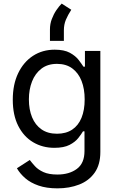

<svg xmlns="http://www.w3.org/2000/svg" viewBox="-20 -828 653 1064"><path d="M298.3 215.8Q237.8 215.8 193.6 200.4Q149.4 185.1 120.1 159.7Q90.8 134.3 73.7 104.5L145 58.6Q156.7 74.2 174.1 93.3Q191.4 112.3 220.9 125.7Q250.5 139.2 298.3 139.2Q363.8 139.2 406 107.9Q448.2 76.7 448.2 9.3V-100.1H439.9Q430.7 -84.5 413.8 -63Q397 -41.5 365.5 -25.1Q334 -8.8 281.2 -8.8Q215.8 -8.8 163.6 -39.8Q111.3 -70.8 81.1 -130.4Q50.8 -189.9 50.8 -275.4Q50.8 -359.9 80.6 -422.1Q110.4 -484.4 162.8 -518.6Q215.3 -552.7 283.2 -552.7Q335.9 -552.7 367.4 -535.4Q398.9 -518.1 416 -495.6Q433.1 -473.1 442.4 -458.5H450.7V-545.9H536.1V14.2Q536.1 84.5 504.4 129.2Q472.7 173.8 418.7 194.8Q364.7 215.8 298.3 215.8ZM295.9 -86.9Q345.7 -86.9 379.9 -109.6Q414.1 -132.3 431.6 -175Q449.2 -217.8 449.2 -277.3Q449.2 -335.4 431.9 -379.6Q414.6 -423.8 380.4 -449Q346.2 -474.1 295.9 -474.1Q244.1 -474.1 209.5 -447.5Q174.8 -420.9 157.5 -376.5Q140.1 -332 140.1 -277.3Q140.1 -221.2 157.7 -178.2Q175.3 -135.3 210 -111.1Q244.6 -86.9 295.9 -86.9ZM256.8 -601.6V-664.6Q256.8 -695.3 267.1 -722.4Q277.3 -749.5 292.2 -771.5Q307.1 -793.5 321.8 -808.1L375 -773.9Q356 -744.6 345 -718.3Q334 -691.9 334 -660.2V-601.6Z"/></svg>

Font: Adwaita Sans
Style: Regular
Weight: 400
Designer: Rasmus Andersson
Foundry: rsms
Version: Version 4.001;git-9221beed3